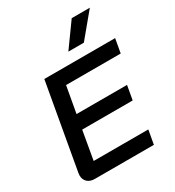

<svg xmlns="http://www.w3.org/2000/svg" viewBox="-219 -1073 1098 1202"><g transform="rotate(-30 330.0 -472.0)"><path d="M37 -67Q37 -73 39 -85L148 -700H660L642 -599H247L213 -409H578L560 -307H195L159 -101H554L536 0H110Q76 0 56.5 -18Q37 -36 37 -67ZM487 -944H618L476 -773H364Z"/></g></svg>

Font: Bai Jamjuree SemiBold
Style: Italic
Weight: 600
Italic angle: -10°
Version: Version 1.000; ttfautohint (v1.6)